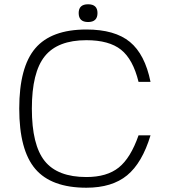

<svg xmlns="http://www.w3.org/2000/svg" viewBox="-20 -858 794 898"><path d="M628 -225H684Q645 -96 574.5 -38Q504 20 384 20Q220 20 145 -68Q70 -156 70 -350Q70 -544 145 -632Q220 -720 384 -720Q517 -720 587.5 -662Q658 -604 684 -475H628Q602 -581 546 -625.5Q490 -670 384 -670Q250 -670 189.5 -595Q129 -520 129 -350Q129 -180 189 -105Q249 -30 384 -30Q480 -30 535.5 -74.5Q591 -119 628 -225ZM436 -797Q436 -755 392 -755Q348 -755 348 -797Q348 -838 392 -838Q436 -838 436 -797Z"/></svg>

Font: Fivo Sans Light
Style: Regular
Weight: 300
Designer: Alexander Slobzheninov
Foundry: Alexander Slobzheninov
Version: 1.0